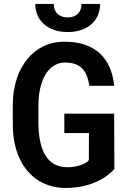

<svg xmlns="http://www.w3.org/2000/svg" viewBox="-20 -929 640 959"><path d="M551.3 -85 550.3 -361.3H301.3V-264.2H424.3L423.8 -128.9Q417 -120.6 405.3 -114Q393.6 -107.4 378.9 -103Q363.8 -98.1 347.2 -95.7Q330.6 -93.3 314 -93.8Q286.6 -94.2 264.9 -102.8Q243.2 -111.3 226.6 -127.4Q215.3 -138.7 206.5 -153.3Q197.8 -168 191.4 -185.1Q182.1 -210 177.2 -241Q172.4 -272 171.9 -308.1V-402.8Q171.9 -432.6 175.5 -459.5Q179.2 -486.3 186.5 -508.8Q194.8 -536.6 208 -558.1Q221.2 -579.6 238.3 -593.3Q252 -604.5 268.8 -610.6Q285.6 -616.7 304.7 -616.7Q335 -616.7 356.7 -608.6Q378.4 -600.6 393.1 -584.5Q406.2 -569.8 414.3 -548.6Q422.4 -527.3 426.3 -500.5H550.3Q545.4 -551.3 527.6 -592.3Q509.8 -633.3 479 -662.1Q448.2 -690.4 404.1 -705.6Q359.9 -720.7 302.2 -720.7Q261.7 -720.7 226.3 -709.5Q190.9 -698.2 161.6 -676.8Q135.3 -657.2 114.3 -630.9Q93.3 -604.5 77.6 -571.8Q61.5 -535.6 52.7 -492.9Q43.9 -450.2 43.9 -401.9V-308.1Q43.9 -257.8 53 -213.6Q62 -169.4 80.1 -133.3Q95.7 -100.1 118.7 -73.5Q141.6 -46.9 170.4 -28.3Q199.2 -10.3 234.1 -0.2Q269 9.8 309.1 9.8Q353.5 9.8 392.8 1.2Q432.1 -7.3 464.4 -22.5Q493.2 -35.6 515.1 -52Q537.1 -68.4 551.3 -85ZM480 -909.2H387.2Q387.2 -896.5 383.3 -884Q379.4 -871.6 371.6 -862.8Q362.8 -853.5 349.9 -847.9Q336.9 -842.3 318.4 -842.3Q299.3 -842.3 286.1 -847.9Q272.9 -853.5 264.6 -862.3Q256.3 -871.6 252.4 -883.8Q248.5 -896 248.5 -909.2H156.2Q156.2 -878.4 167.5 -852.5Q178.7 -826.7 200.2 -808.1Q220.7 -789.6 250.7 -779.3Q280.8 -769 318.4 -769Q355.5 -769 385.5 -779.3Q415.5 -789.6 436.5 -808.1Q457.5 -826.7 468.8 -852.5Q480 -878.4 480 -909.2Z"/></svg>

Font: Roboto Mono SemiBold
Style: Regular
Weight: 600
Monospace: yes
Designer: Google
Version: Version 3.000